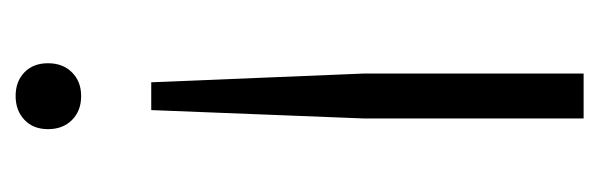

<svg xmlns="http://www.w3.org/2000/svg" viewBox="-287 -493 786 252"><g transform="rotate(90 106.0 -367.0)"><path d="M88 -172.5 76.5 -452V-740H135.5V-452L124.5 -172.5ZM106 5.5Q87 5.5 75 -6Q63 -17.5 63 -37Q63 -56.5 75 -68.5Q87 -80.5 106 -80.5Q125.5 -80.5 137.5 -68.5Q149.5 -56.5 149.5 -37Q149.5 -17.5 137.2 -6Q125 5.5 106 5.5Z"/></g></svg>

Font: Encode Sans Condensed Light
Style: Regular
Weight: 300
Width: 3
Designer: Multiple Designers
Foundry: Impallari Type
Version: Version 3.000; ttfautohint (v1.8.3) -l 8 -r 50 -G 200 -x 14 